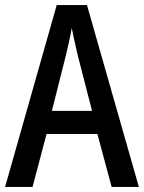

<svg xmlns="http://www.w3.org/2000/svg" viewBox="-20 -735 566 755"><path d="M419 0H526L322 -715H203L0 0H108L163 -208H363ZM286 -516 342 -299H184L239 -517C246 -547 257 -592 262 -625C268 -594 278 -551 286 -516Z"/></svg>

Font: Noto Sans Tamil Condensed Medium
Style: Regular
Weight: 500
Width: 3
Designer: Jelle Bosma - Monotype Design Team
Foundry: Monotype Imaging Inc.
Version: Version 2.004